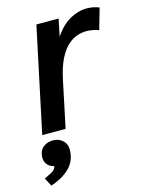

<svg xmlns="http://www.w3.org/2000/svg" viewBox="-148 -612 710 934"><g transform="rotate(-15 207.5 -145.5)"><path d="M13.2 0 125 -527.3H236.8L212.4 -408.2L206.5 -420.4Q244.1 -484.9 290 -512.2Q335.9 -539.6 381.3 -539.6Q398.9 -539.6 415.5 -536.1Q432.1 -532.7 443.4 -527.3L413.1 -421.4Q399.9 -426.8 383.8 -429.9Q367.7 -433.1 350.6 -433.1Q330.1 -433.1 306.2 -425.8Q282.2 -418.5 258.5 -397.9Q234.9 -377.4 214.6 -338.6Q194.3 -299.8 180.7 -236.8L130.9 0ZM-7.3 249 -29.3 207 -17.6 201.7Q8.3 189.9 19 180.9Q29.8 171.9 31.2 157.7L32.7 147.5L43.5 162.6Q13.7 160.2 -1.7 142.8Q-17.1 125.5 -14.6 99.6Q-12.2 68.8 8.8 53Q29.8 37.1 60.1 38.1Q90.3 39.6 108.9 59.8Q127.4 80.1 124 114.3Q120.1 160.6 90.3 191.4Q60.5 222.2 16.6 239.7Z"/></g></svg>

Font: Schibsted Grotesk SemiBold
Style: Italic
Weight: 600
Italic angle: -12°
Designer: Bakken & Baeck AS, Henrik Kongsvoll
Foundry: Schibsted ASA
Version: Version 1.100;gftools[0.9.25]